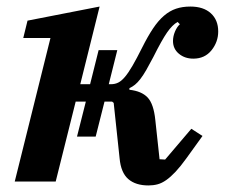

<svg xmlns="http://www.w3.org/2000/svg" viewBox="-20 -554 686 586"><path d="M134 -438H51L64 -491L284 -534L225 -297H255L281 -401H338L312 -297H319Q331 -297 341 -302Q351 -307 361.5 -319.5Q372 -332 384.5 -353.5Q397 -375 414 -409Q431 -443 447 -467Q463 -491 480.5 -506Q498 -521 517.5 -527.5Q537 -534 561 -534Q601 -534 623.5 -513.5Q646 -493 646 -458Q646 -426 625.5 -400.5Q605 -375 570 -375Q544 -375 526 -390Q508 -405 508 -429Q508 -443 514 -457.5Q520 -472 529 -480L522 -487Q506 -478 490 -455Q474 -432 448 -380Q436 -357 426.5 -340.5Q417 -324 408.5 -313Q400 -302 392 -295.5Q384 -289 375 -285V-280Q412 -276 430.5 -256.5Q449 -237 454 -188L467 -68L484 -67L564 -161L598 -139L549 -71Q531 -46 516 -30Q501 -14 487.5 -4.5Q474 5 461 8.5Q448 12 433 12Q394 12 371.5 -7.5Q349 -27 345 -71L327 -240L322 -244H299L272 -137H215L242 -244H211L150 0H25Z"/></svg>

Font: IBM Plex Serif SmBld
Style: Italic
Weight: 600
Italic angle: -14°
Designer: Mike Abbink, Paul van der Laan, Pieter van Rosmalen
Foundry: Bold Monday
Version: Version 3.001